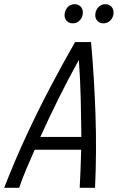

<svg xmlns="http://www.w3.org/2000/svg" viewBox="-59 -893 560 913"><path d="M-39 0Q6 -117 62 -238.5Q118 -360 179 -476Q240 -592 298 -693H374Q389 -525 395 -350.5Q401 -176 393 0H320Q322 -42 324 -87Q326 -132 327 -181H106Q84 -132 65 -86.5Q46 -41 32 0ZM133 -242H328Q327 -327 325 -418.5Q323 -510 316 -608Q267 -520 220 -425.5Q173 -331 133 -242ZM433 -782Q416 -782 405 -793Q394 -804 394 -820Q394 -842 407.5 -857.5Q421 -873 442 -873Q459 -873 470 -862Q481 -851 481 -834Q481 -812 467 -797Q453 -782 433 -782ZM287 -782Q270 -782 259 -793Q248 -804 248 -820Q248 -842 261.5 -857.5Q275 -873 296 -873Q313 -873 324 -862Q335 -851 335 -834Q335 -812 321 -797Q307 -782 287 -782Z"/></svg>

Font: Ubuntu Sans Condensed
Style: Italic
Weight: 400
Width: 3
Italic angle: -13.5°
Designer: Dalton Maag Ltd
Foundry: Dalton Maag Ltd
Version: Version 1.006; ttfautohint (v1.8.4.7-5d5b)